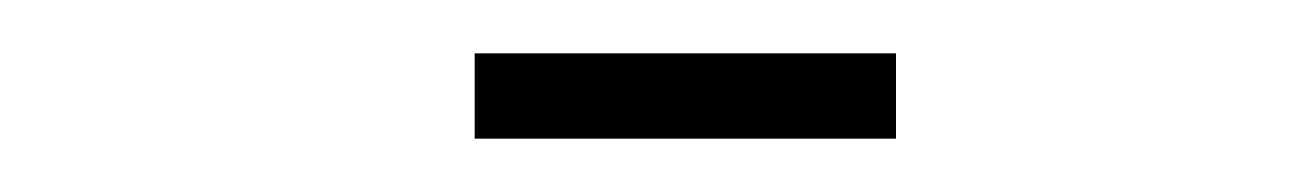

<svg xmlns="http://www.w3.org/2000/svg" viewBox="-20 -340 490 72"><path d="M158 -320H316V-288H158Z"/></svg>

Font: League Mono Thin Condensed
Style: Regular
Weight: 100
Width: 1
Designer: Tyler Finck
Foundry: The League of Moveable Type / Tyler Finck
Version: Version 2.300;RELEASE